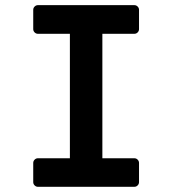

<svg xmlns="http://www.w3.org/2000/svg" viewBox="-20 -719 658 739"><path d="M107.9 -91.8Q107.9 -99.1 113.3 -104.5Q118.7 -109.9 126 -109.9H249V-588.9H126Q118.7 -588.9 113.3 -594.2Q107.9 -599.6 107.9 -606.9V-681.2Q107.9 -688.5 113.3 -693.8Q118.7 -699.2 126 -699.2H497.1Q504.4 -699.2 509.8 -693.8Q515.1 -688.5 515.1 -681.2V-606.9Q515.1 -599.6 509.8 -594.2Q504.4 -588.9 497.1 -588.9H374V-109.9H497.1Q504.4 -109.9 509.8 -104.5Q515.1 -99.1 515.1 -91.8V-18.1Q515.1 -10.7 509.8 -5.4Q504.4 0 497.1 0H126Q118.7 0 113.3 -5.4Q107.9 -10.7 107.9 -18.1Z"/></svg>

Font: Fragment Mono
Style: Bold
Weight: 700
Designer: Wei Huang based on Nimbus Sans by URW Studio, based on Helvetica by Max Miedinger.
Foundry: Wei Huang
Version: Version 1.011